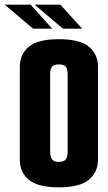

<svg xmlns="http://www.w3.org/2000/svg" viewBox="-61 -796 464 823"><path d="M191 7Q102 7 63 -25Q24 -57 24 -111V-510Q24 -563 62.5 -595.5Q101 -628 191 -628Q282 -628 320.5 -595.5Q359 -563 359 -510V-112Q359 -58 320 -25.5Q281 7 191 7ZM191 -102Q213 -102 221 -113Q229 -124 229 -148V-476Q229 -499 221.5 -509.5Q214 -520 191 -520Q169 -520 161.5 -509.5Q154 -499 154 -477V-147Q154 -124 162 -113Q170 -102 191 -102ZM81 -673 -41 -776H70L163 -673ZM209 -673 87 -776H198L291 -673Z"/></svg>

Font: Smooch Sans ExtraBold
Style: Regular
Weight: 800
Designer: Robert E. Leuschke
Foundry: Robert E. Leuschke
Version: Version 1.010